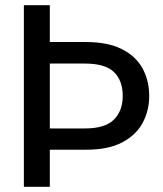

<svg xmlns="http://www.w3.org/2000/svg" viewBox="-20 -720 629 740"><path d="M72 0V-700H172V-558H312Q395 -558 449 -531Q503 -504 529 -457Q555 -410 555 -350Q555 -293 529.5 -246Q504 -199 450.5 -171Q397 -143 312 -143H172V0ZM172 -225H308Q385 -225 419 -259Q453 -293 453 -350Q453 -410 419 -442.5Q385 -475 308 -475H172Z"/></svg>

Font: DM Sans 24pt Medium
Style: Regular
Weight: 500
Designer: Colophon Foundry, Jonny Pinhorn
Foundry: Colophon Foundry
Version: Version 4.004;gftools[0.9.30]